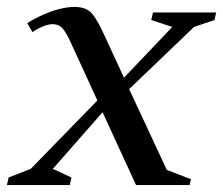

<svg xmlns="http://www.w3.org/2000/svg" viewBox="-39 -536 646 556"><path d="M-19 0 -14 -22 50 -47 243 -245 170 -404Q156 -436 144.5 -451Q133 -466 113 -466Q102 -466 85.5 -459.5Q69 -453 55 -443L40 -469Q62 -483 86 -493.5Q110 -504 133.5 -510Q157 -516 176 -516Q212 -516 228.5 -495.5Q245 -475 266 -428L320 -311L460 -458L399 -478L404 -500H587L582 -478L523 -458L335 -278L444 -44L514 -17L510 0H355L258 -211L114 -47L168 -22L163 0Z"/></svg>

Font: Wittgenstein
Style: Italic
Weight: 400
Italic angle: -11°
Designer: Jörg Drees
Foundry: Jörg Drees
Version: Version 1.500